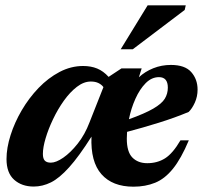

<svg xmlns="http://www.w3.org/2000/svg" viewBox="-20 -690 769 723"><path d="M691 -161.5Q662 -92.5 631.2 -54.5Q600.5 -16.5 564 -1.8Q527.5 13 482.5 13Q403.5 13 362 -34Q320.5 -81 324.5 -175.5Q277 -100.5 240.2 -59.8Q203.5 -19 171.8 -3.2Q140 12.5 107 12.5Q62 12.5 33.2 -13.2Q4.5 -39 4.5 -91Q4.5 -133 19.8 -181Q35 -229 62 -275Q89 -321 125.2 -358.8Q161.5 -396.5 204.2 -419Q247 -441.5 293 -441.5Q322.5 -441.5 345.8 -432Q369 -422.5 389 -400.5L437.5 -432.5H513.5L503 -399Q526 -420.5 557.2 -433Q588.5 -445.5 623.5 -445.5Q676.5 -445.5 700.2 -418.5Q724 -391.5 724 -352.5Q724 -326.5 713.8 -303.8Q703.5 -281 690.5 -268.5Q638 -246.5 577.8 -227.8Q517.5 -209 458.5 -193.5Q457.5 -180.5 457.5 -168Q457.5 -118 478.5 -96.8Q499.5 -75.5 534.5 -75.5Q572.5 -75.5 601.5 -93.8Q630.5 -112 659.5 -161.5ZM578.5 -399.5Q551 -399.5 528.5 -376.8Q506 -354 489.8 -317.8Q473.5 -281.5 465.5 -241Q525.5 -262.5 557.2 -281Q589 -299.5 600.5 -318.2Q612 -337 612 -360Q612 -399.5 578.5 -399.5ZM141.5 -110.5Q141.5 -92.5 148.8 -85Q156 -77.5 171.5 -77.5Q191 -77.5 218.2 -96.2Q245.5 -115 272.5 -149Q299.5 -183 317 -229L369.5 -362Q362.5 -371.5 350.8 -377.2Q339 -383 322 -383Q295.5 -383 269.5 -363Q243.5 -343 220.5 -310.8Q197.5 -278.5 179.8 -241.2Q162 -204 151.8 -169.5Q141.5 -135 141.5 -110.5ZM434.5 -504.5 536 -670H679.5L675.5 -652.5L480 -504.5Z"/></svg>

Font: Newsreader 16pt
Style: Bold Italic
Weight: 700
Italic angle: -17°
Designer: Hugues Gentile
Foundry: Production Type
Version: Version 1.003; ttfautohint (v1.8.3)